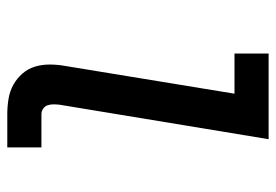

<svg xmlns="http://www.w3.org/2000/svg" viewBox="-138 -638 775 540"><g transform="rotate(90 250.0 -367.5)"><path d="M300 0Q279 0 257.5 -3.5Q236 -7 218 -17Q200 -27 186.5 -42.5Q173 -58 167 -77.5Q161 -97 161 -119Q161 -141 165 -163L243 -639H130V-735H371L274 -147Q273 -138 273 -129.5Q273 -121 275.5 -113.5Q278 -106 285 -101Q292 -96 301 -96H394V0Z"/></g></svg>

Font: Iosevka Curly
Style: Bold Italic
Weight: 700
Italic angle: -9°
Monospace: yes
Designer: Belleve Invis
Foundry: Belleve Invis
Version: Version 22.1.2; ttfautohint (v1.8.4)